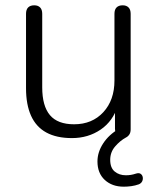

<svg xmlns="http://www.w3.org/2000/svg" viewBox="-20 -512 593 723"><path d="M413 -124 425 -117Q406 -56 359 -24Q312 8 251 8Q193 8 154.5 -13Q116 -34 97 -76Q78 -118 78 -180V-460Q78 -476 86 -484Q94 -492 109 -492Q123 -492 131 -484Q139 -476 139 -460V-183Q139 -113 168 -78.5Q197 -44 259 -44Q327 -44 369 -89.5Q411 -135 411 -209V-460Q411 -476 419 -484Q427 -492 442 -492Q456 -492 464 -484Q472 -476 472 -460V-25Q472 -13 467 -5.5Q462 2 454 6Q432 18 413.5 39.5Q395 61 395 90Q395 120 412 134Q429 148 454 148Q464 148 473 146.5Q482 145 491 142Q503 138 509.5 142.5Q516 147 517.5 155Q519 163 515.5 170.5Q512 178 503 182Q489 187 474.5 189Q460 191 446 191Q402 191 374.5 165.5Q347 140 347 96Q347 61 368.5 28Q390 -5 428 -27L418 -7Q415 -11 414 -16Q413 -21 413 -27Z"/></svg>

Font: Nunito ExtraLight Light
Style: Regular
Weight: 300
Version: Version 3.602